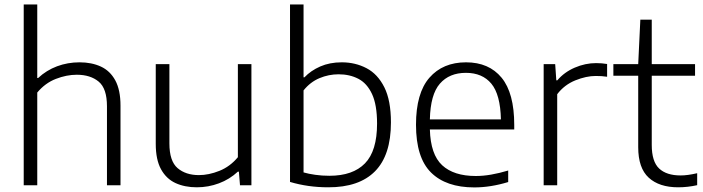

<svg xmlns="http://www.w3.org/2000/svg" viewBox="-20 -828 3142 858"><path d="M86 0V-808H146.5V-479.5H150.5Q187.5 -514 235 -531.8Q282.5 -549.5 335.5 -549.5Q389.5 -549.5 430.8 -530.5Q472 -511.5 495.2 -468.8Q518.5 -426 518.5 -355.5V0H458V-353Q458 -432.5 421 -463.2Q384 -494 323 -494Q277.5 -494 229.8 -475.5Q182 -457 146.5 -414.5V0Z M859.5 9Q805.5 9 764.2 -10Q723 -29 699.5 -71.8Q676 -114.5 676 -185V-541.5H737V-187.5Q737 -108 773.5 -76.8Q810 -45.5 869 -45.5Q913 -45.5 960.5 -64.5Q1008 -83.5 1043 -125.5V-541.5H1103.5V0H1052.5L1047.5 -61H1043Q1006 -26.5 958.5 -8.8Q911 9 859.5 9Z M1446.5 9Q1356.5 9 1276 -15V-808H1336.5V-482.5H1340.5Q1369 -512.5 1411.2 -531Q1453.5 -549.5 1507 -549.5Q1568 -549.5 1618 -523.2Q1668 -497 1697.5 -438Q1727 -379 1727 -281Q1727 -134.5 1655.8 -62.5Q1584.5 9.5 1446.5 9ZM1452 -42.5Q1557 -42.5 1611 -98Q1665 -153.5 1665 -275.5Q1665 -359.5 1642.5 -407.8Q1620 -456 1581.2 -476Q1542.5 -496 1493 -496Q1449 -496 1407.8 -478.8Q1366.5 -461.5 1336.5 -424V-57.5Q1359 -51 1388.8 -46.8Q1418.5 -42.5 1452 -42.5Z M2099.5 9.5Q1973.5 9.5 1906.2 -57Q1839 -123.5 1839 -270.5Q1839 -412 1899 -480.8Q1959 -549.5 2062.5 -549.5Q2165 -549.5 2221.5 -480.8Q2278 -412 2278 -269.5V-249.5H1901Q1904 -137.5 1956 -89.5Q2008 -41.5 2106 -41.5Q2139.5 -41.5 2175.2 -47.8Q2211 -54 2251 -66V-14.5Q2172.5 9.5 2099.5 9.5ZM2062 -502.5Q1988 -502.5 1945.8 -454.2Q1903.5 -406 1901 -294.5H2218.5Q2216 -405.5 2175.8 -454Q2135.5 -502.5 2062 -502.5Z M2409.5 0V-541.5H2461L2466 -469H2470.5Q2501.5 -505.5 2548.5 -525.8Q2595.5 -546 2643.5 -546Q2670 -546 2693 -542V-485Q2680.5 -487 2668 -487.8Q2655.5 -488.5 2641.5 -488.5Q2599.5 -488.5 2550.8 -468.8Q2502 -449 2470 -407V0Z M3010.5 9Q2926 9 2879 -34Q2832 -77 2832 -170V-489.5H2721V-541.5H2832L2841.5 -740H2892.5V-541.5H3086V-489.5H2892.5V-180.5Q2892.5 -106 2925.5 -75Q2958.5 -44 3021.5 -44Q3053 -44 3095.5 -54V-0.5Q3053 9 3010.5 9Z"/></svg>

Font: Encode Sans SmExp Lt
Style: Regular
Weight: 300
Width: 6
Designer: Multiple Designers
Foundry: Impallari Type
Version: Version 3.002; ttfautohint (v1.8.3) -l 8 -r 50 -G 200 -x 14 